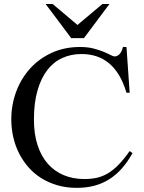

<svg xmlns="http://www.w3.org/2000/svg" viewBox="-20 -909 708 945"><path d="M632.3 -155.3Q607.9 -111.8 579.6 -79.8Q551.3 -47.9 517.6 -26.6Q483.9 -5.4 444.3 5.1Q404.8 15.6 357.9 15.6Q307.1 15.6 263.7 3.2Q220.2 -9.3 184.3 -31.5Q148.4 -53.7 120.8 -85Q93.3 -116.2 74.2 -153.6Q55.2 -190.9 45.4 -233.6Q35.6 -276.4 35.6 -321.3Q35.6 -393.6 59.8 -458.3Q84 -522.9 128.2 -571.8Q172.4 -620.6 234.9 -649.2Q297.4 -677.7 373.5 -677.7Q411.1 -677.7 439.7 -670.4Q468.3 -663.1 489 -654.5Q509.8 -646 523.4 -638.7Q537.1 -631.3 544.4 -631.3Q557.6 -631.3 568.6 -642.8Q579.6 -654.3 585 -677.7H602.5L618.2 -452.6H602.5Q587.4 -503.4 565.4 -539.6Q543.5 -575.7 515.4 -598.6Q487.3 -621.6 453.6 -632.3Q419.9 -643.1 381.3 -643.1Q330.1 -643.1 287.1 -623.8Q244.1 -604.5 213.1 -564.5Q182.1 -524.4 164.6 -463.9Q147 -403.3 147 -320.3Q147 -249.5 164.8 -194.8Q182.6 -140.1 215.3 -103Q248 -65.9 293.7 -46.9Q339.4 -27.8 395.5 -27.8Q428.2 -27.8 456.1 -33.9Q483.9 -40 510.3 -55.4Q536.6 -70.8 562.7 -97.4Q588.9 -124 618.2 -165.5ZM393.1 -721.2H330.6L204.6 -889.2H239.3L361.3 -786.1L483.9 -889.2H518.6Z"/></svg>

Font: Doulos SIL Am
Style: Regular
Weight: 400
Designer: Walt Agee, Victor Gaultney, Peter Martin, Debbi Hosken, Becca Hirsbrunner
Foundry: SIL International
Version: Version 5.000